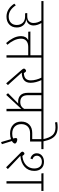

<svg xmlns="http://www.w3.org/2000/svg" viewBox="1197 -2198 1086 3550"><g transform="rotate(90 1740.0 -423.0)"><path d="M565 -645H391Q436 -570 436 -498Q436 -449 407.5 -412.5Q379 -376 319 -365Q392 -358 432.5 -310.5Q473 -263 473 -190Q473 -104 418.5 -52Q364 0 273 0Q201 0 140.5 -36Q80 -72 33 -144L63 -172Q108 -106 159 -73.5Q210 -41 272 -41Q342 -41 384.5 -81Q427 -121 427 -190Q427 -256 387 -300Q347 -344 267 -344H211L206 -384H263Q330 -384 360 -417.5Q390 -451 390 -498Q390 -575 344 -645H-15V-684H565Z M1161 -645H1030V0H987V-402H832Q761 -402 720.5 -367Q680 -332 680 -269Q680 -203 713 -136Q746 -69 793 -17L761 7Q710 -47 671.5 -120.5Q633 -194 633 -269Q633 -363 707 -402H552L548 -442H987V-645H536V-684H1161Z M1620 -645H1446Q1468 -599 1482 -547Q1496 -495 1496 -446Q1496 -286 1307 -282L1538 -26L1506 6L1257 -280Q1233 -308 1233 -322Q1233 -337 1248 -349.5Q1263 -362 1275 -362Q1285 -362 1293.5 -353Q1302 -344 1318 -321Q1391 -325 1421 -358Q1451 -391 1451 -449Q1451 -498 1437 -550Q1423 -602 1401 -645H1131V-684H1620Z M2152 -645H2022V0H1978V-275Q1970 -264 1960 -254L1719 6L1688 -28L1879 -217Q1859 -215 1846 -215Q1771 -215 1726 -258.5Q1681 -302 1681 -396V-645H1590V-684H2152ZM1978 -328V-645H1725V-396Q1725 -255 1851 -255Q1900 -255 1931 -276Q1962 -297 1978 -328Z M2260 -274Q2260 -197 2307 -151.5Q2354 -106 2437 -106Q2490 -106 2526 -123Q2517 -155 2517 -172Q2517 -199 2545 -199Q2570 -199 2594.5 -186.5Q2619 -174 2619 -155Q2619 -143 2607 -128Q2595 -113 2573 -100L2631 85L2592 100L2538 -83Q2490 -66 2435 -66Q2333 -66 2273 -122Q2213 -178 2213 -274Q2213 -366 2269 -421Q2325 -476 2424 -476H2538V-645H2123V-684H2723V-645H2582V-436H2429Q2348 -436 2304 -392Q2260 -348 2260 -274Z M2322 -906Q2268 -906 2229 -897L2222 -937Q2265 -946 2318 -946Q2392 -946 2443 -919.5Q2494 -893 2526.5 -835Q2559 -777 2579 -681L2539 -676Q2512 -799 2462.5 -852.5Q2413 -906 2322 -906Z M2846 -257 3091 -25 3058 7 2786 -264Q2769 -281 2769 -293Q2769 -307 2781.5 -319.5Q2794 -332 2806 -332Q2815 -332 2824 -323.5Q2833 -315 2849 -294Q2920 -300 2972 -329.5Q3024 -359 3052 -407Q3080 -455 3080 -514Q3080 -577 3048.5 -615.5Q3017 -654 2956 -654Q2905 -654 2874.5 -627Q2844 -600 2844 -560Q2844 -530 2862.5 -509.5Q2881 -489 2910 -481L2897 -443Q2854 -453 2826.5 -484Q2799 -515 2799 -559Q2799 -618 2842.5 -655.5Q2886 -693 2957 -693Q3037 -693 3081 -644Q3125 -595 3125 -514Q3125 -405 3050.5 -336Q2976 -267 2846 -257ZM3495 -645H3359V0H3315V-645H3172L3167 -684H3495Z"/></g></svg>

Font: FiraGO ExtraLight
Style: Regular
Weight: 200
Designer: bBox Type
Foundry: bBox Type GmbH
Version: Version 1.001